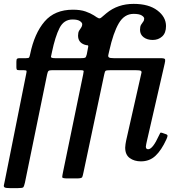

<svg xmlns="http://www.w3.org/2000/svg" viewBox="-35 -820 923 990"><path d="M821 -685.5Q821 -650 801.2 -632Q781.5 -614 752.5 -614Q724 -614 705.5 -628Q687 -642 687 -666.5Q687 -683 692.2 -692Q697.5 -701 703 -707.8Q708.5 -714.5 708.5 -724Q708.5 -732.5 695.5 -740.5Q682.5 -748.5 654 -748.5Q606 -748.5 577.5 -699.8Q549 -651 528.5 -558.5Q525.5 -545 523.5 -536.5Q521.5 -528 526.8 -524Q532 -520 552 -520H794Q814.5 -520 816.2 -513.8Q818 -507.5 814 -491.5L722 -91Q721 -87 719 -77Q717 -67 717 -64Q717 -50.5 729 -50.5Q752.5 -50.5 784.5 -121Q788.5 -130 791 -134Q793.5 -138 801 -135L821 -128Q829.5 -125 828.8 -118.8Q828 -112.5 822.5 -100.5Q797 -45 766.5 -16.5Q736 12 691.5 12Q657.5 12 634 -5Q610.5 -22 610.5 -59Q610.5 -66 612.2 -77Q614 -88 615.5 -95.5L689.5 -423Q692 -436 694.2 -443.8Q696.5 -451.5 691 -454.8Q685.5 -458 665.5 -458H534Q515 -458 510.2 -455.2Q505.5 -452.5 502.5 -436.5L396 66.5Q392 86.5 389 93.2Q386 100 361 100H312.5Q285.5 100 285.8 93.2Q286 86.5 290 67L394 -437Q396.5 -448.5 396.5 -453.2Q396.5 -458 381 -458H232.5Q219.5 -458 215.2 -454.2Q211 -450.5 208 -436.5L93.5 122Q89 141.5 84.8 145.8Q80.5 150 56.5 150H16Q-5.5 150 -11.2 146.2Q-17 142.5 -14.8 134.2Q-12.5 126 -10 111.5L100 -438.5Q102.5 -450 102 -454Q101.5 -458 87.5 -458H70Q59.5 -458 54.5 -459.2Q49.5 -460.5 49.5 -474.5V-501.5Q49.5 -514 53 -517Q56.5 -520 65 -520H98Q112 -520 114.8 -523.2Q117.5 -526.5 120.5 -541Q142.5 -648 194.8 -709Q247 -770 341 -770Q380 -770 406.2 -760.8Q432.5 -751.5 449.5 -740.5Q466.5 -728.5 473.5 -726Q480.5 -723.5 488 -730Q495.5 -736.5 514 -752Q572 -800 654 -800Q732 -800 776.5 -766.2Q821 -732.5 821 -685.5ZM233 -552Q229 -535.5 227.8 -527.8Q226.5 -520 250 -520H379.5Q399 -520 404 -522.5Q409 -525 412.5 -540L419 -574.5Q422 -586.5 416.5 -586.5Q411 -586.5 401.5 -589.5Q367.5 -601 367.5 -636.5Q367.5 -652.5 373 -661.8Q378.5 -671 383.8 -678.2Q389 -685.5 389 -695Q389 -703 377.2 -711.2Q365.5 -719.5 339 -719.5Q294 -719.5 271.8 -675.2Q249.5 -631 233 -552Z"/></svg>

Font: Besley* Narrow Medium
Style: Italic
Weight: 500
Width: 4
Italic angle: -13°
Designer: Owen Earl
Foundry: indestructible type*
Version: Version 3.000; ttfautohint (v1.8.3)